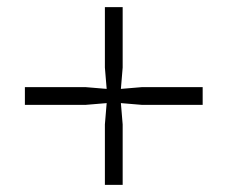

<svg xmlns="http://www.w3.org/2000/svg" viewBox="-20 -520 640 540"><path d="M550 -225V-275H380L320 -270L325 -330V-500H275V-330L280 -270L220 -275H50V-225H220L280 -230L275 -170V0H325V-170L320 -230L380 -225Z"/></svg>

Font: Millimetre
Style: Light
Weight: 200
Designer: Jérémy Landes
Version: Version 1.0